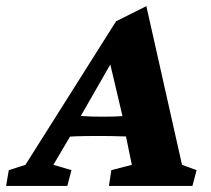

<svg xmlns="http://www.w3.org/2000/svg" viewBox="-66 -611 693 631"><path d="M-45.9 0 -37.1 -51.8 17.6 -69.3 315.4 -541 415 -590.8 532.2 -69.3 580.1 -51.8 566.4 0H292L299.8 -51.8L367.2 -69.3L342.8 -188.5L337.9 -223.6L286.1 -443.4L313.5 -428.7L198.2 -227.5L185.5 -198.2L109.4 -69.3L168.9 -51.8L155.3 0ZM145.5 -161.1 162.1 -232.4Q183.6 -231.4 207 -229.5Q230.5 -227.5 271.5 -227.5Q311.5 -227.5 337.4 -229.5Q363.3 -231.4 383.8 -232.4L367.2 -162.1Q353.5 -162.1 327.6 -163.1Q301.8 -164.1 255.9 -164.1Q210 -164.1 184.6 -163.1Q159.2 -162.1 145.5 -161.1Z"/></svg>

Font: Crimson Pro ExtraBold
Style: Italic
Weight: 800
Italic angle: -12°
Designer: Jacques Le Bailly
Foundry: Baron von Fonthausen
Version: Version 1.003